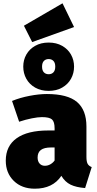

<svg xmlns="http://www.w3.org/2000/svg" viewBox="-20 -1124 591 1164"><path d="M429 -960 175 -869 125 -968 359 -1104ZM121 -720Q121 -760 139.5 -793Q158 -826 193 -846Q228 -866 275 -866Q322 -866 357 -846Q392 -826 410.5 -793Q429 -760 429 -720Q429 -680 410.5 -646.5Q392 -613 357 -593Q322 -573 275 -573Q228 -573 193 -593Q158 -613 139.5 -646.5Q121 -680 121 -720ZM235 -720Q235 -697 246 -685.5Q257 -674 275 -674Q293 -674 304 -685.5Q315 -697 315 -720Q315 -743 304 -754.5Q293 -766 275 -766Q257 -766 246 -754.5Q235 -743 235 -720ZM536 -111 496 16Q442 12 408 -4.5Q374 -21 352 -58Q300 20 191 20Q112 20 63.5 -27.5Q15 -75 15 -150Q15 -239 81 -286Q147 -333 273 -333H311V-346Q311 -386 295 -400Q279 -414 234 -414Q210 -414 172.5 -406.5Q135 -399 96 -386L53 -512Q102 -532 159.5 -543Q217 -554 264 -554Q390 -554 447 -505.5Q504 -457 504 -357V-173Q504 -145 511 -131.5Q518 -118 536 -111ZM311 -151V-230H290Q248 -230 228 -215Q208 -200 208 -169Q208 -146 220 -132.5Q232 -119 252 -119Q270 -119 285.5 -128Q301 -137 311 -151Z"/></svg>

Font: Fira Sans Black
Style: Regular
Weight: 900
Designer: Carrois Corporate & Edenspiekermann AG
Foundry: Carrois Corporate GbR & Edenspiekermann AG
Version: Version 4.203